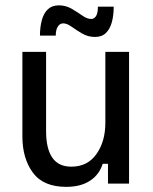

<svg xmlns="http://www.w3.org/2000/svg" viewBox="-20 -697 582 729"><path d="M231.7 12.5Q144.2 12.5 104.6 -41.7Q65 -95.8 65 -179.2V-500H155V-198.3Q155 -133.3 178.3 -98.8Q201.7 -64.2 250.8 -64.2Q312.5 -64.2 346.2 -112.1Q380 -160 380 -230.8V-500H470V0H390V-75H370Q356.7 -33.3 321.2 -10.4Q285.8 12.5 231.7 12.5ZM191.7 -561.7H131.7Q131.7 -594.2 138.8 -620.4Q145.8 -646.7 161.7 -661.7Q177.5 -676.7 203.3 -676.7Q230 -676.7 252.1 -663.8Q274.2 -650.8 292.5 -637.9Q310.8 -625 325.8 -625Q337.5 -625 344.6 -635.8Q351.7 -646.7 351.7 -671.7H411.7Q411.7 -638.3 404.6 -612.5Q397.5 -586.7 382.1 -571.7Q366.7 -556.7 340.8 -556.7Q314.2 -556.7 292.1 -569.6Q270 -582.5 252.1 -595.4Q234.2 -608.3 220 -608.3Q207.5 -608.3 199.6 -596.2Q191.7 -584.2 191.7 -561.7Z"/></svg>

Font: Familjen Grotesk Variable
Style: Regular
Weight: 400
Designer: Anders Wikstroem, Jonas Baeckman, Matilda Gysing, Kristian Moeller
Foundry: Familjen STHLM AB
Version: Version 2.000